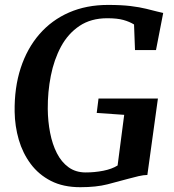

<svg xmlns="http://www.w3.org/2000/svg" viewBox="-20 -772 726 800"><path d="M314.5 8Q243.5 8 192.2 -18.2Q141 -44.5 107.8 -89.2Q74.5 -134 58.2 -190Q42 -246 41 -306Q39.5 -406.5 66.2 -488.5Q93 -570.5 144.2 -629.5Q195.5 -688.5 267.8 -720Q340 -751.5 430 -751.5Q486 -751.5 524.2 -746.8Q562.5 -742 588.8 -735.5Q615 -729 634.5 -724Q641 -722.5 647.2 -721Q653.5 -719.5 660 -718L630 -563.5H542.5L538.5 -670Q520 -681.5 494.2 -688.8Q468.5 -696 427 -696Q359 -696 311.2 -664Q263.5 -632 234.2 -577.8Q205 -523.5 191.8 -456.2Q178.5 -389 179 -318Q179.5 -266.5 188.8 -218.8Q198 -171 217 -133.8Q236 -96.5 265.8 -75Q295.5 -53.5 337 -53.5Q374.5 -53.5 410.2 -60.5Q446 -67.5 470 -82.5L497.5 -293.5L383 -301.5L390.5 -361.5H638L594 -43Q579 -43 557.2 -38Q535.5 -33 514 -27Q474.5 -16 427.8 -4Q381 8 314.5 8Z"/></svg>

Font: Merriweather 20pt SemiBold
Style: Italic
Weight: 600
Italic angle: -7.8°
Version: Version 2.101